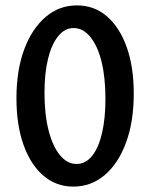

<svg xmlns="http://www.w3.org/2000/svg" viewBox="-20 -685 557 712"><path d="M252 7Q188 7 140.5 -34Q93 -75 67 -148.5Q41 -222 41 -321Q41 -424 69.5 -501Q98 -578 148.5 -621.5Q199 -665 265 -665Q330 -665 377 -624Q424 -583 450 -510Q476 -437 476 -338Q476 -234 447.5 -156.5Q419 -79 368.5 -36Q318 7 252 7ZM264 -77Q298 -77 322 -107.5Q346 -138 358.5 -192Q371 -246 371 -318Q371 -398 356.5 -456.5Q342 -515 315 -548Q288 -581 253 -581Q220 -581 195.5 -550.5Q171 -520 158 -466.5Q145 -413 145 -341Q145 -261 160 -202Q175 -143 202 -110Q229 -77 264 -77Z"/></svg>

Font: Ysabeau Office SemiBold
Style: Regular
Weight: 600
Designer: Christian Thalmann (Catharsis Fonts)
Version: Version 2.001;gftools[0.9.30]; featfreeze: tnum,lnum,ss02